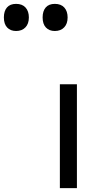

<svg xmlns="http://www.w3.org/2000/svg" viewBox="-224 -971 502 991"><path d="M173 0H85V-536H173ZM59 -811Q30 -811 13 -829Q-4 -847 -4 -881Q-4 -914 12 -932.5Q28 -951 59 -951Q91 -951 108 -932Q125 -913 125 -881Q125 -848 107 -829.5Q89 -811 59 -811ZM-141 -811Q-170 -811 -187 -829Q-204 -847 -204 -881Q-204 -914 -188 -932.5Q-172 -951 -141 -951Q-109 -951 -92 -932Q-75 -913 -75 -881Q-75 -848 -93 -829.5Q-111 -811 -141 -811Z"/></svg>

Font: Noto Sans Tifinagh Azawagh
Style: Regular
Weight: 400
Designer: JamraPatel
Foundry: JamraPatel LLC
Version: Version 2.006; ttfautohint (v1.8.4.7-5d5b)